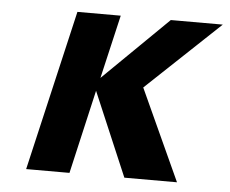

<svg xmlns="http://www.w3.org/2000/svg" viewBox="-42 -548 714 596"><g transform="rotate(5 314.5 -250.0)"><path d="M176 -500H311L265 -302L467 -500H629L400 -284L530 0H366L255 -261L195 0H60Z"/></g></svg>

Font: Perun
Style: Bold Italic
Weight: 700
Italic angle: -12°
Foundry: Copyright (c) Stefan Peev, Context Ltd, 2016
Version: Version 1.027